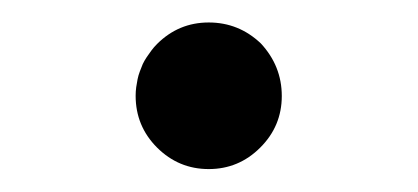

<svg xmlns="http://www.w3.org/2000/svg" viewBox="-20 -160 370 170"><path d="M100.1 -75.2Q100.1 -79.1 100.6 -82.8Q101.1 -86.4 101.8 -89.8Q102.5 -93.3 103.8 -96.7Q105 -100.1 106.4 -103.3Q107.9 -106.4 109.9 -109.4Q111.8 -112.3 114 -115.2Q116.2 -118.2 119.1 -121.1Q138.2 -140.1 164.8 -140.1Q191.4 -140.1 210.9 -121.6Q229.5 -101.6 229.5 -75Q229.5 -48.3 210.4 -29.3Q191.4 -10.3 164.8 -10.3Q138.2 -10.3 119.1 -29.3Q100.1 -48.3 100.1 -75.2ZM210.9 -121.1V-121.6Q210.9 -121.6 210.9 -121.3Q210.9 -121.1 210.9 -121.1Z"/></svg>

Font: Gandom FD-WOL
Style: FD-WOL
Weight: 400
Foundry: DejaVu fonts team - Redesigned by Saber Rastikerdar - Based on Samim Font
Version: Version 0.6